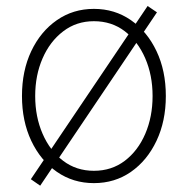

<svg xmlns="http://www.w3.org/2000/svg" viewBox="-20 -583 609 623"><path d="M110.4 19.5 80.1 -1.5 459 -563.5 489.3 -543ZM284.7 11.2Q217.3 11.2 164.6 -25.4Q111.8 -62 81.5 -126Q51.3 -189.9 51.3 -271.5Q51.3 -353.5 81.5 -417.2Q111.8 -481 164.6 -517.6Q217.3 -554.2 284.7 -554.2Q352.1 -554.2 404.8 -517.6Q457.5 -481 487.8 -417.2Q518.1 -353.5 518.1 -271.5Q518.1 -189.9 487.8 -126Q457.5 -62 405 -25.4Q352.5 11.2 284.7 11.2ZM284.7 -28.8Q342.3 -28.8 385 -61.3Q427.7 -93.8 451.4 -148.9Q475.1 -204.1 475.1 -271.5Q475.1 -338.9 451.2 -394Q427.2 -449.2 384.8 -481.7Q342.3 -514.2 284.7 -514.2Q228 -514.2 185.1 -481.4Q142.1 -448.7 118.2 -393.8Q94.2 -338.9 94.2 -271.5Q94.2 -204.1 118.2 -148.9Q142.1 -93.8 184.8 -61.3Q227.5 -28.8 284.7 -28.8Z"/></svg>

Font: Inter Tight ExtraLight
Style: Regular
Weight: 250
Designer: Rasmus Andersson
Foundry: rsms
Version: Version 3.004